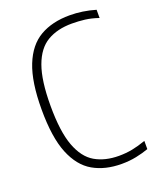

<svg xmlns="http://www.w3.org/2000/svg" viewBox="-141 -832 752 924"><g transform="rotate(-20 235.0 -370.0)"><path d="M321 9Q237 9 175.8 -26Q114.5 -61 81 -143.5Q47.5 -226 47.5 -369Q47.5 -509.5 80.8 -593Q114 -676.5 176.8 -712.8Q239.5 -749 328.5 -749Q394.5 -749 460.5 -729.5V-687.5Q424 -700 391.8 -704Q359.5 -708 325.5 -708Q251 -708 199.2 -677.5Q147.5 -647 120.8 -573.5Q94 -500 94 -371Q94 -238.5 121.5 -164.8Q149 -91 200 -61.5Q251 -32 322 -32Q357.5 -32 390 -38.2Q422.5 -44.5 460.5 -58V-16Q431.5 -5.5 396.2 1.8Q361 9 321 9Z"/></g></svg>

Font: Encode Sans Condensed Condensed ExtraLight
Style: Regular
Weight: 200
Width: 3
Designer: Multiple Designers
Foundry: Impallari Type
Version: Version 3.000; ttfautohint (v1.8.3) -l 8 -r 50 -G 200 -x 14 